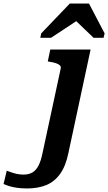

<svg xmlns="http://www.w3.org/2000/svg" viewBox="-194 -818 609 1081"><path d="M-174 218 -156 143Q-147 146 -132.5 151.5Q-118 157 -100 161Q-82 165 -62 165Q-32 165 -11.5 153Q9 141 23 114Q37 87 46 41L148 -433Q150 -443 143 -450Q136 -457 121.5 -462Q107 -467 87 -470L75 -472L89 -539H316L191 44Q176 117 144.5 161Q113 205 66.5 224Q20 243 -42 243Q-74 243 -100.5 239Q-127 235 -145 229Q-163 223 -174 218ZM307 -798H199L38 -630L33 -605H93L269 -721L204 -729L333 -605H389L395 -630Z"/></svg>

Font: Roboto Serif SemiBold
Style: Italic
Weight: 600
Italic angle: -10°
Version: Version 1.007